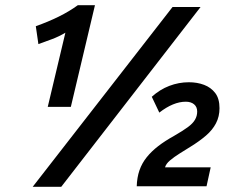

<svg xmlns="http://www.w3.org/2000/svg" viewBox="-20 -720 928 740"><path d="M106 0 645 -693H753L216 0ZM164 -308 232 -594Q207 -579 180 -569Q153 -559 128 -550L118 -619Q166 -636 206.5 -656Q247 -676 280 -700H346L253 -308ZM507 -2Q508 -36 517.5 -63.5Q527 -91 545.5 -114Q564 -137 590 -157Q616 -177 652 -197Q685 -216 704 -230Q723 -244 731.5 -258.5Q740 -273 740 -290Q740 -308 728 -318Q716 -328 696 -328Q672 -328 646.5 -317.5Q621 -307 594 -286L565 -347Q596 -375 632.5 -389Q669 -403 708 -403Q740 -403 766.5 -393Q793 -383 809.5 -361.5Q826 -340 826 -303Q826 -271 812.5 -245Q799 -219 774 -197.5Q749 -176 715 -155Q694 -142 672.5 -128.5Q651 -115 635.5 -102Q620 -89 616 -75H792L776 -2Z"/></svg>

Font: Ubuntu Sans SemiBold
Style: Italic
Weight: 600
Italic angle: -13.5°
Designer: Dalton Maag Ltd
Foundry: Dalton Maag Ltd
Version: Version 1.006